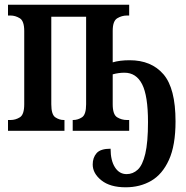

<svg xmlns="http://www.w3.org/2000/svg" viewBox="-20 -556 792 816"><path d="M514 240Q448 240 411 210.5Q374 181 374 143Q374 114 390.5 95Q407 76 450 76Q450 126 468.5 155Q487 184 518 184Q545 184 565.5 165Q586 146 597.5 97.5Q609 49 609 -37Q609 -149 584 -198Q559 -247 509 -247Q484 -247 459 -240V-113Q459 -69 478 -57.5Q497 -46 519 -46H529V0H289V-46H291Q311 -46 328.5 -57.5Q346 -69 346 -113V-485H198V-113Q198 -69 215 -57.5Q232 -46 251 -46H254V0H14V-46H25Q46 -46 64.5 -57.5Q83 -69 83 -113V-424Q83 -467 64 -478.5Q45 -490 25 -490H14V-536H529V-490H519Q498 -490 478.5 -478.5Q459 -467 459 -425V-291Q489 -300 531 -300Q623 -300 674.5 -240.5Q726 -181 726 -40Q726 62 698 123.5Q670 185 622.5 212.5Q575 240 514 240Z"/></svg>

Font: Noto Serif ExtraCondensed SemiBold
Style: Regular
Weight: 600
Width: 2
Designer: Monotype Design Team
Foundry: Monotype Imaging Inc.
Version: Version 2.015; ttfautohint (v1.8.4.7-5d5b)